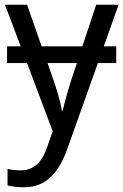

<svg xmlns="http://www.w3.org/2000/svg" viewBox="-20 -556 524 816"><path d="M484 -536H389L330 -359H157L95 -536H1L68 -359H10V-288H95L204 2L179 73C159 131 125 168 68 168C46 168 25 165 12 162V232C28 236 51 240 81 240C179 240 231 175 267 74L396 -288H474V-359H421ZM288 -232C270 -177 254 -118 246 -85H243C236 -129 221 -177 202 -231L182 -288H307Z"/></svg>

Font: Noto Sans Thai
Style: Regular
Weight: 400
Designer: Monotype Design Team
Foundry: Monotype Imaging Inc.
Version: Version 1.901